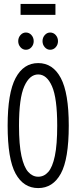

<svg xmlns="http://www.w3.org/2000/svg" viewBox="-20 -949 390 980"><path d="M175 11Q100 11 59.5 -63Q19 -137 19 -308Q19 -474 59.5 -550.5Q100 -627 175 -627Q250 -627 290.5 -550.5Q331 -474 331 -308Q331 -137 290.5 -63Q250 11 175 11ZM175 -47Q205 -47 226.5 -71.5Q248 -96 260 -153Q272 -210 272 -308Q272 -448 245.5 -508.5Q219 -569 175 -569Q131 -569 104 -508.5Q77 -448 77 -308Q77 -210 89.5 -153Q102 -96 124 -71.5Q146 -47 175 -47ZM112 -695Q96 -695 84.5 -708Q73 -721 73 -739Q73 -757 84.5 -770Q96 -783 112 -783Q129 -783 140.5 -770Q152 -757 152 -739Q152 -721 140.5 -708Q129 -695 112 -695ZM236 -695Q220 -695 208.5 -708Q197 -721 197 -739Q197 -757 208.5 -770Q220 -783 236 -783Q253 -783 264.5 -770Q276 -757 276 -739Q276 -721 264.5 -708Q253 -695 236 -695ZM85 -873V-929H263V-873Z"/></svg>

Font: Inconsolata ExtraCondensed
Style: Regular
Weight: 400
Width: 2
Monospace: yes
Designer: Raph Levien, Cyreal, Brenton Simpson
Foundry: Raph Levien, Cyreal, Google
Version: Version 3.001; ttfautohint (v1.8.2.53-6de2)